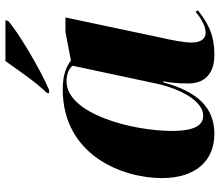

<svg xmlns="http://www.w3.org/2000/svg" viewBox="-71 -725 806 704"><g transform="rotate(-90 332.0 -373.0)"><path d="M344 -605 342 -596H354C435 -630 574 -715 607 -746L610 -756H460C430 -714 382 -643 344 -605ZM193 10C286 10 347 -47 382 -177H386C381 -152 378 -128 378 -85C378 -22 418 10 482 10C563 10 602 -17 646 -50L641 -59C622 -43 592 -22 564 -22C543 -22 528 -38 528 -74C528 -102 538 -151 544 -177L620 -536H567L462 -516C437 -535 404 -546 357 -546C114 -546 31 -326 31 -182C31 -59 94 10 193 10ZM260 -31C229 -31 204 -54 204 -146C204 -290 266 -532 386 -532C410 -532 431 -525 443 -510L378 -205C360 -119 315 -31 260 -31Z"/></g></svg>

Font: Noto Serif Display ExtraBold
Style: Italic
Weight: 800
Italic angle: -12°
Designer: Monotype Design Team
Foundry: Monotype Imaging Inc.
Version: Version 2.009